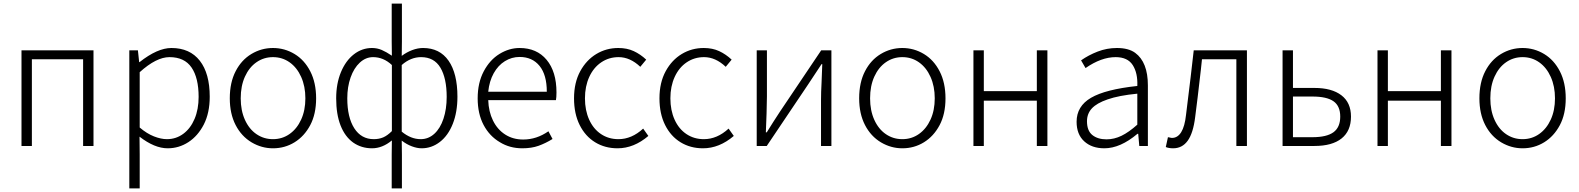

<svg xmlns="http://www.w3.org/2000/svg" viewBox="-20 -815 8818 1072"><path d="M100 -534H502V0H444V-484H158V0H100Z M702 -534H750L757 -468H759Q859 -547 937 -547Q1040 -547 1095.5 -476Q1151 -405 1151 -275Q1151 -185 1118 -120Q1085 -56 1032 -21.5Q979 13 916 13Q843 13 759 -52L760 46V237H702ZM1089 -274Q1089 -380 1049.5 -438Q1010 -496 926 -496Q853 -496 760 -412V-103Q800 -69 839.5 -53.5Q879 -38 912 -38Q963 -38 1003.5 -68Q1044 -98 1066.5 -151.5Q1089 -205 1089 -274Z M1385 -20Q1328 -54 1295.5 -117Q1263 -180 1263 -266Q1263 -355 1296 -418Q1328 -480 1383.5 -513.5Q1439 -547 1504 -547Q1569 -547 1624.5 -513.5Q1680 -480 1712.5 -416.5Q1745 -353 1745 -266Q1745 -178 1712 -116Q1679 -54 1624.5 -20.5Q1570 13 1504 13Q1441 13 1385 -20ZM1685 -266Q1685 -333 1661.5 -385.5Q1638 -438 1597 -467Q1556 -496 1504 -496Q1453 -496 1412 -467.5Q1371 -439 1347.5 -387Q1324 -335 1324 -266Q1324 -198 1347.5 -146Q1371 -94 1412 -66Q1453 -38 1504 -38Q1556 -38 1597 -67Q1638 -96 1661.5 -147.5Q1685 -199 1685 -266Z M2167 49 2168 -31Q2115 13 2057 13Q1998 13 1952 -19Q1906 -52 1881.5 -114.5Q1857 -177 1857 -266Q1857 -348 1883.5 -412Q1910 -476 1955.5 -511.5Q2001 -547 2057 -547Q2086 -547 2111.5 -536Q2137 -525 2168 -504L2167 -583V-795H2224V-583L2223 -503Q2251 -524 2282 -535.5Q2313 -547 2342 -547Q2435 -547 2484.5 -476Q2534 -405 2534 -275Q2534 -189 2508 -123.5Q2482 -58 2436 -22.5Q2390 13 2334 13Q2309 13 2279.5 2Q2250 -9 2223 -30L2224 49V237H2167ZM2168 -83V-452Q2121 -496 2063 -496Q2022 -496 1989 -465.5Q1956 -435 1937.5 -382.5Q1919 -330 1919 -266Q1919 -160 1958 -99Q1997 -38 2067 -38Q2096 -38 2119.5 -48Q2143 -58 2168 -83ZM2474 -274Q2474 -378 2439 -437Q2404 -496 2331 -496Q2273 -496 2223 -452V-80Q2274 -38 2329 -38Q2372 -38 2405 -68Q2438 -98 2456 -152Q2474 -206 2474 -274Z M2771 -21Q2713 -55 2680 -117.5Q2647 -180 2647 -266Q2647 -353 2681 -417Q2715 -481 2769 -514Q2823 -547 2881 -547Q2977 -547 3032 -481Q3087 -415 3087 -299Q3087 -271 3084 -256H2706Q2708 -192 2732.5 -142Q2757 -92 2800.5 -64Q2844 -36 2901 -36Q2976 -36 3042 -82L3065 -39Q3026 -15 2987 -1Q2948 13 2896 13Q2826 13 2771 -21ZM2881 -497Q2837 -497 2799 -473.5Q2761 -450 2736.5 -406Q2712 -362 2706 -303H3033Q3033 -397 2992.5 -447Q2952 -497 2881 -497Z M3185 -266Q3185 -354 3220 -418Q3254 -480 3309.5 -513.5Q3365 -547 3432 -547Q3481 -547 3518.5 -529.5Q3556 -512 3588 -482L3555 -442Q3498 -496 3434 -496Q3380 -496 3337 -467Q3294 -438 3270 -385.5Q3246 -333 3246 -266Q3246 -199 3269.5 -147Q3293 -95 3335.5 -66.5Q3378 -38 3433 -38Q3507 -38 3571 -97L3600 -56Q3519 13 3428 13Q3358 13 3303 -20.5Q3248 -54 3216.5 -117Q3185 -180 3185 -266Z M3662 -266Q3662 -354 3697 -418Q3731 -480 3786.5 -513.5Q3842 -547 3909 -547Q3958 -547 3995.5 -529.5Q4033 -512 4065 -482L4032 -442Q3975 -496 3911 -496Q3857 -496 3814 -467Q3771 -438 3747 -385.5Q3723 -333 3723 -266Q3723 -199 3746.5 -147Q3770 -95 3812.5 -66.5Q3855 -38 3910 -38Q3984 -38 4048 -97L4077 -56Q3996 13 3905 13Q3835 13 3780 -20.5Q3725 -54 3693.5 -117Q3662 -180 3662 -266Z M4205 -534H4262V-277Q4262 -252 4260 -182L4256 -76H4261L4298 -135L4335 -192L4565 -534H4622V0H4564V-256Q4564 -301 4567 -353L4571 -457H4567Q4523 -389 4491 -342L4261 0H4205Z M4899 -20Q4842 -54 4809.5 -117Q4777 -180 4777 -266Q4777 -355 4810 -418Q4842 -480 4897.5 -513.5Q4953 -547 5018 -547Q5083 -547 5138.5 -513.5Q5194 -480 5226.5 -416.5Q5259 -353 5259 -266Q5259 -178 5226 -116Q5193 -54 5138.5 -20.5Q5084 13 5018 13Q4955 13 4899 -20ZM5199 -266Q5199 -333 5175.5 -385.5Q5152 -438 5111 -467Q5070 -496 5018 -496Q4967 -496 4926 -467.5Q4885 -439 4861.5 -387Q4838 -335 4838 -266Q4838 -198 4861.5 -146Q4885 -94 4926 -66Q4967 -38 5018 -38Q5070 -38 5111 -67Q5152 -96 5175.5 -147.5Q5199 -199 5199 -266Z M5415 -534H5473V-306H5769V-534H5828V0H5769V-253H5473V0H5415Z M5991 -135Q5991 -222 6071.5 -269Q6152 -316 6330 -335Q6333 -407 6304.5 -451.5Q6276 -496 6209 -496Q6129 -496 6041 -435L6016 -478Q6057 -507 6108.5 -527Q6160 -547 6216 -547Q6281 -547 6318 -520Q6389 -468 6389 -338V0H6341L6335 -68H6331Q6235 13 6146 13Q6076 13 6033.5 -26Q5991 -65 5991 -135ZM6330 -119V-292Q6227 -282 6164 -260Q6103 -239 6076 -209.5Q6049 -180 6049 -138Q6049 -85 6079 -61Q6109 -37 6158 -37Q6201 -37 6242 -57Q6283 -77 6330 -119Z M6489 6 6501 -49 6512 -47Q6518 -45 6524 -45Q6555 -45 6575 -77Q6595 -109 6602 -174Q6632 -414 6645 -534H6942V0H6883V-484H6691L6685 -427Q6665 -251 6653 -161Q6642 -72 6611.5 -29.5Q6581 13 6530 13Q6506 13 6489 6Z M7141 -534H7199V-324H7319Q7416 -324 7469.5 -283Q7523 -242 7523 -164Q7523 -84 7470.5 -42Q7418 0 7319 0H7141ZM7463 -164Q7463 -223 7425.5 -249.5Q7388 -276 7308 -276H7199V-49H7308Q7387 -49 7425 -76.5Q7463 -104 7463 -164Z M7671 -534H7729V-306H8025V-534H8084V0H8025V-253H7729V0H7671Z M8362 -20Q8305 -54 8272.5 -117Q8240 -180 8240 -266Q8240 -355 8273 -418Q8305 -480 8360.5 -513.5Q8416 -547 8481 -547Q8546 -547 8601.5 -513.5Q8657 -480 8689.5 -416.5Q8722 -353 8722 -266Q8722 -178 8689 -116Q8656 -54 8601.5 -20.5Q8547 13 8481 13Q8418 13 8362 -20ZM8662 -266Q8662 -333 8638.5 -385.5Q8615 -438 8574 -467Q8533 -496 8481 -496Q8430 -496 8389 -467.5Q8348 -439 8324.5 -387Q8301 -335 8301 -266Q8301 -198 8324.5 -146Q8348 -94 8389 -66Q8430 -38 8481 -38Q8533 -38 8574 -67Q8615 -96 8638.5 -147.5Q8662 -199 8662 -266Z"/></svg>

Font: Merged Yaku Han JP Light
Style: Regular
Weight: 300
Designer: Ryoko NISHIZUKA 西塚涼子 (kana, bopomofo & ideographs); Paul D. Hunt (Latin, Greek & Cyrillic); Sandoll Communications 산돌커뮤니
Foundry: Adobe
Version: Version 2.004